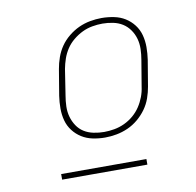

<svg xmlns="http://www.w3.org/2000/svg" viewBox="-61 -756 623 610"><g transform="rotate(-10 250.0 -451.0)"><path d="M250 -317Q230 -317 210.5 -321Q191 -325 175 -335Q159 -345 147.5 -360Q136 -375 131 -393.5Q126 -412 126 -432.5Q126 -453 129 -473L143 -557Q146 -575 152.5 -593.5Q159 -612 170 -628Q181 -644 197 -657Q213 -670 230.5 -678Q248 -686 267 -689.5Q286 -693 304 -693Q324 -693 344 -689Q364 -685 380 -675Q396 -665 407.5 -650Q419 -635 424 -616.5Q429 -598 429 -577.5Q429 -557 426 -537L412 -453Q409 -435 402.5 -416.5Q396 -398 384.5 -382Q373 -366 357.5 -353Q342 -340 324 -332Q306 -324 287 -320.5Q268 -317 250 -317ZM250 -335Q266 -335 283 -338Q300 -341 316 -348.5Q332 -356 345.5 -367.5Q359 -379 368.5 -393.5Q378 -408 384 -424Q390 -440 392 -456L406 -540Q409 -557 409.5 -574.5Q410 -592 405.5 -608Q401 -624 391.5 -637.5Q382 -651 368.5 -659.5Q355 -668 338 -671.5Q321 -675 304 -675Q288 -675 271 -672Q254 -669 238.5 -661.5Q223 -654 209 -642.5Q195 -631 185.5 -616.5Q176 -602 170.5 -586Q165 -570 162 -554L149 -470Q146 -453 145.5 -435.5Q145 -418 149.5 -402Q154 -386 163 -372.5Q172 -359 185.5 -350.5Q199 -342 216 -338.5Q233 -335 250 -335ZM92 -209V-227H367V-209Z"/></g></svg>

Font: Iosevka SS18 Thin
Style: Italic
Weight: 100
Italic angle: -9°
Monospace: yes
Designer: Belleve Invis
Foundry: Belleve Invis
Version: Version 25.1.1; ttfautohint (v1.8.4)